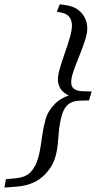

<svg xmlns="http://www.w3.org/2000/svg" viewBox="-96 -738 444 890"><path d="M329 -314 316.5 -272.5 275.5 -271.5Q252.5 -271 236 -263.8Q219.5 -256.5 208.5 -241.8Q197.5 -227 190.5 -203.5Q180.5 -166.5 177.5 -134.5Q174.5 -102.5 172 -72.8Q169.5 -43 161 -12Q146.5 40.5 101.5 80.8Q56.5 121 -18 127L-75.5 131.5L-68.5 92.5L-24.5 88.5Q24.5 84 47.5 58.2Q70.5 32.5 80.5 -5Q88.5 -31.5 92.5 -60.8Q96.5 -90 101.5 -121.2Q106.5 -152.5 115.5 -185.5Q126.5 -224.5 159.5 -257.5Q192.5 -290.5 248.5 -302L244.5 -288Q218.5 -295 202.8 -307.2Q187 -319.5 179.8 -335.5Q172.5 -351.5 172.5 -370.5Q172.5 -391 182.2 -423.8Q192 -456.5 205 -493.5Q218 -530.5 227.8 -564Q237.5 -597.5 237.5 -619Q237.5 -642.5 226.2 -658.2Q215 -674 189 -679.5L167.5 -684L181 -718L209.5 -714Q257.5 -707 283 -676.8Q308.5 -646.5 308.5 -606.5Q308.5 -582 297.2 -548Q286 -514 271.2 -477.8Q256.5 -441.5 245.2 -409.5Q234 -377.5 234 -357Q234 -336 247.5 -326Q261 -316 287.5 -315Z"/></svg>

Font: Newsreader 14pt
Style: Italic
Weight: 400
Italic angle: -17°
Designer: Hugues Gentile
Foundry: Production Type
Version: Version 1.003